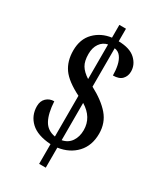

<svg xmlns="http://www.w3.org/2000/svg" viewBox="-207 -843 860 1004"><g transform="rotate(30 223.0 -340.5)"><path d="M205 -40Q124 -45 84 -82.5Q44 -120 44 -177Q44 -208 63 -226Q82 -244 110 -244Q114 -173 135.5 -133.5Q157 -94 205 -86V-332Q125 -372 94 -416Q63 -460 63 -524Q63 -593 103.5 -634Q144 -675 205 -683V-760H245V-684Q313 -683 346.5 -652Q380 -621 380 -579Q380 -551 362.5 -532.5Q345 -514 308 -514Q308 -545 302 -573.5Q296 -602 282 -620.5Q268 -639 245 -642V-410Q319 -371 358.5 -325Q398 -279 398 -214Q398 -142 356 -97Q314 -52 245 -42V79H205ZM205 -642Q176 -636 158.5 -611Q141 -586 141 -548Q141 -505 156 -480Q171 -455 205 -433ZM245 -87Q281 -94 300 -122Q319 -150 319 -190Q319 -267 245 -312Z"/></g></svg>

Font: Noto Serif ExtraCondensed Medium
Style: Regular
Weight: 500
Width: 2
Designer: Monotype Design Team
Foundry: Monotype Imaging Inc.
Version: Version 2.015